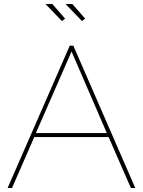

<svg xmlns="http://www.w3.org/2000/svg" viewBox="-20 -938 714 958"><path d="M207 -918H241L305 -845L289 -833ZM307 -918H341L405 -845L389 -833ZM328 -710H346L655 0H633L522 -254H151L40 0H18ZM513 -274 337 -681 159 -274Z"/></svg>

Font: Raleway-v4020 Thin
Style: Regular
Weight: 250
Designer: Matt McInerney, Pablo Impallari, Rodrigo Fuenzalida
Foundry: Matt McInerney, Pablo Impallari, Rodrigo Fuenzalida
Version: Version 4.020;PS 004.020;hotconv 1.0.88;makeotf.lib2.5.64775